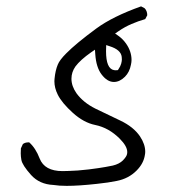

<svg xmlns="http://www.w3.org/2000/svg" viewBox="-20 -423 540 610"><path d="M354.5 -200.2Q349.1 -199.7 347.2 -199.7Q345.2 -199.7 342.3 -200.2Q316.9 -204.6 316.9 -260.3Q316.9 -264.2 317.4 -279.8L327.6 -276.4Q364.3 -265.1 366.7 -242.2Q367.2 -238.8 367.2 -233.9Q367.2 -229 365 -220.7Q362.8 -212.4 356.4 -203.1ZM149.4 164.6Q167.5 167.5 191.9 167.5Q230.5 167.5 288.1 161.1Q325.2 157.2 350.6 151.9Q388.7 144.5 414.1 118.7Q436.5 96.2 440.4 68.8Q441.4 64 441.4 59.1Q441.4 35.2 424.8 10.3Q404.3 -20 362.1 -40Q319.8 -60.1 282.7 -78.1Q244.6 -97.2 223.1 -126.5Q207 -149.4 207 -172.9Q207 -193.8 219.7 -211.9Q235.4 -232.9 269.5 -256.8L281.7 -265.1L282.7 -250.5Q285.6 -209 302.7 -186.5Q320.8 -162.6 341.8 -162.6Q360.4 -162.6 377 -179.2Q391.6 -193.8 396 -217.3Q397.9 -225.6 397.9 -232.4Q397.9 -259.8 380.4 -284.7Q370.1 -299.3 355.5 -309.6L345.7 -316.4L355.5 -323.2Q376 -337.4 397.7 -346.7Q419.4 -356 441.4 -362.3L447.8 -374.5Q447.8 -374.5 447.8 -375Q447.8 -387.7 439.9 -396.5L428.2 -402.8Q337.9 -370.6 286.1 -332.5Q221.2 -284.7 190.4 -253.4Q169.4 -232.4 163.6 -217.8Q155.8 -199.2 153.3 -172.9Q152.8 -168.9 152.8 -165Q152.8 -143.6 163.6 -122.1Q176.8 -95.7 211.4 -64.5Q246.1 -33.2 282.7 -25.9Q325.7 -17.1 360.4 17.6Q384.3 41.5 384.3 60.1Q384.3 68.4 380.1 74.7Q376 81.1 370.4 86.7Q364.7 92.3 356.7 96.4Q348.6 100.6 338.4 103Q314.9 107.9 292.7 111.1Q270.5 114.3 262.5 115.2Q254.4 116.2 245.4 116.9Q236.3 117.7 226.6 118.7Q193.8 120.6 178.7 120.6Q121.6 120.6 106 80.6Q93.3 47.4 72.8 29.3Q71.3 29.3 70.3 29.3Q59.6 29.3 52.7 34.7L46.4 48.3Q45.9 54.7 45.9 64.2Q45.9 73.7 47.9 85Q50.8 101.6 78.6 132.8Q105.5 162.6 149.4 164.6Z"/></svg>

Font: NaikaiFont
Style: Light
Weight: 300
Version: Version 1.89